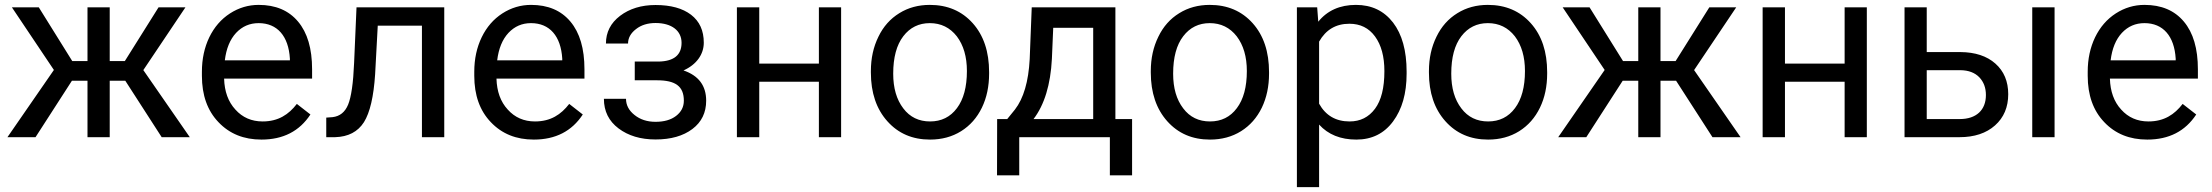

<svg xmlns="http://www.w3.org/2000/svg" viewBox="-20 -558 8997 781"><path d="M637.7 0H752L563 -272.9L734.4 -528.3H625L487.8 -309.6H426.3V-528.3H335.9V-309.6H273.9L137.7 -528.3H28.3L199.2 -273.4L10.3 0H124.5L272.5 -229.5H335.9V0H426.3V-229.5H489.7Z M1043.5 9.8C1131.8 9.8 1198.2 -24.4 1242.7 -92.3L1187.5 -135.3C1154.3 -92.3 1112.3 -64 1048.3 -64C1003.4 -64 966.3 -80.1 937.5 -112.3C908.2 -144 893.1 -186 891.6 -238.3H1249.5V-275.9C1249.5 -360.4 1230.5 -424.8 1192.4 -470.2C1154.3 -515.6 1101.1 -538.1 1032.2 -538.1C990.2 -538.1 951.2 -526.4 915.5 -503.4C879.4 -480 851.6 -447.8 831.5 -406.7C811.5 -365.2 801.3 -318.4 801.3 -266.1V-249.5C801.3 -170.9 823.7 -107.9 868.7 -61C913.6 -13.7 971.7 9.8 1043.5 9.8ZM1032.2 -463.9C1107.9 -463.9 1153.8 -411.1 1159.2 -319.3V-312.5H894.5C900.4 -360.4 915.5 -397.5 940.4 -424.3C965.3 -450.7 995.6 -463.9 1032.2 -463.9Z M1430.2 -528.3 1420.4 -302.2C1417 -219.7 1408.7 -163.1 1396 -132.3C1383.3 -101.6 1362.3 -85 1333 -81.5L1307.1 -79.6V0H1343.3C1396.5 -1.5 1435.5 -22 1460.4 -61C1484.9 -100.1 1500 -165 1505.9 -255.9L1516.6 -453.6H1696.3V0H1787.1V-528.3Z M2151.4 9.8C2239.7 9.8 2306.2 -24.4 2350.6 -92.3L2295.4 -135.3C2262.2 -92.3 2220.2 -64 2156.2 -64C2111.3 -64 2074.2 -80.1 2045.4 -112.3C2016.1 -144 2001 -186 1999.5 -238.3H2357.4V-275.9C2357.4 -360.4 2338.4 -424.8 2300.3 -470.2C2262.2 -515.6 2209 -538.1 2140.1 -538.1C2098.1 -538.1 2059.1 -526.4 2023.4 -503.4C1987.3 -480 1959.5 -447.8 1939.5 -406.7C1919.4 -365.2 1909.2 -318.4 1909.2 -266.1V-249.5C1909.2 -170.9 1931.6 -107.9 1976.6 -61C2021.5 -13.7 2079.6 9.8 2151.4 9.8ZM2140.1 -463.9C2215.8 -463.9 2261.7 -411.1 2267.1 -319.3V-312.5H2002.4C2008.3 -360.4 2023.4 -397.5 2048.3 -424.3C2073.2 -450.7 2103.5 -463.9 2140.1 -463.9Z M2752.4 -383.8C2752.4 -334.5 2721.7 -309.1 2660.2 -307.6H2562V-231.4H2652.3C2727.1 -231.4 2761.7 -207.5 2761.7 -148.4C2761.7 -123 2751 -102.5 2730 -86.4C2709 -70.3 2681.2 -62.5 2646.5 -62.5C2612.3 -62.5 2584 -71.8 2561 -90.3C2538.1 -108.4 2526.4 -130.4 2526.4 -156.2H2436.5C2436.5 -105.5 2456.5 -65.4 2496.1 -35.6C2535.6 -5.9 2585.4 9.3 2646.5 9.3C2709 9.3 2758.8 -4.9 2796.4 -33.2C2834 -61.5 2852.5 -100.1 2852.5 -148.4C2852.5 -209.5 2821.8 -250.5 2760.3 -271.5C2813 -294.9 2842.8 -336.9 2842.8 -384.3C2842.8 -433.6 2825.7 -471.2 2791 -498C2756.3 -524.4 2708.5 -537.6 2646.5 -537.6C2588.9 -537.6 2541 -522.9 2502.4 -493.7C2463.9 -464.4 2444.8 -426.8 2444.8 -380.9H2534.7C2534.7 -403.3 2545.4 -422.9 2566.9 -439.5C2587.9 -456.1 2614.7 -464.4 2646.5 -464.4C2712.4 -464.4 2752.4 -433.1 2752.4 -383.8Z M3401.4 -528.3H3311V-299.3H3068.4V-528.3H2977.5V0H3068.4V-225.6H3311V0H3401.4Z M3522.5 -262.7C3522.5 -180.7 3544.9 -114.7 3589.4 -64.9C3633.8 -15.1 3691.4 9.8 3763.2 9.8C3810.5 9.8 3853 -1.5 3889.6 -24.4C3926.3 -47.4 3954.1 -79.1 3974.1 -120.1C3993.7 -160.6 4003.4 -207 4003.4 -258.3V-264.6C4003.4 -347.2 3981.4 -413.6 3937 -463.4C3892.6 -513.2 3834 -538.1 3762.2 -538.1C3715.8 -538.1 3674.3 -526.9 3638.2 -504.4C3601.6 -481.9 3573.2 -450.2 3553.2 -408.7C3532.7 -367.2 3522.5 -320.8 3522.5 -269ZM3613.3 -258.3C3613.3 -324.2 3627 -375 3654.3 -410.6C3681.6 -446.3 3717.8 -463.9 3762.2 -463.9C3807.6 -463.9 3844.2 -445.8 3872.1 -410.2C3899.4 -374 3913.1 -327.1 3913.1 -269C3913.1 -204.1 3899.4 -153.8 3872.6 -118.2C3845.7 -82 3809.1 -64 3763.2 -64C3717.8 -64 3681.2 -81.5 3654.3 -117.2C3627 -152.8 3613.3 -199.7 3613.3 -258.3Z M4036.1 -73.7 4035.6 155.3H4126V0H4494.6V155.3H4585V-73.7H4517.1V-528.3H4176.8L4168.5 -317.4C4163.6 -226.1 4143.6 -157.7 4108.4 -112.3L4077.1 -73.7ZM4184.1 -73.7C4228.5 -131.8 4253.4 -213.9 4258.8 -318.8L4264.2 -444.8H4426.8V-73.7Z M4661.1 -262.7C4661.1 -180.7 4683.6 -114.7 4728 -64.9C4772.5 -15.1 4830.1 9.8 4901.9 9.8C4949.2 9.8 4991.7 -1.5 5028.3 -24.4C5064.9 -47.4 5092.8 -79.1 5112.8 -120.1C5132.3 -160.6 5142.1 -207 5142.1 -258.3V-264.6C5142.1 -347.2 5120.1 -413.6 5075.7 -463.4C5031.2 -513.2 4972.7 -538.1 4900.9 -538.1C4854.5 -538.1 4813 -526.9 4776.9 -504.4C4740.2 -481.9 4711.9 -450.2 4691.9 -408.7C4671.4 -367.2 4661.1 -320.8 4661.1 -269ZM4752 -258.3C4752 -324.2 4765.6 -375 4793 -410.6C4820.3 -446.3 4856.4 -463.9 4900.9 -463.9C4946.3 -463.9 4982.9 -445.8 5010.7 -410.2C5038.1 -374 5051.8 -327.1 5051.8 -269C5051.8 -204.1 5038.1 -153.8 5011.2 -118.2C4984.4 -82 4947.8 -64 4901.9 -64C4856.4 -64 4819.8 -81.5 4793 -117.2C4765.6 -152.8 4752 -199.7 4752 -258.3Z M5701.7 -266.6C5701.7 -352.1 5683.1 -418.5 5646.5 -466.3C5609.4 -514.2 5559.1 -538.1 5495.6 -538.1C5430.2 -538.1 5378.9 -515.1 5342.3 -469.7L5337.9 -528.3H5255.4V203.1H5345.7V-51.3C5382.3 -10.7 5433.1 9.8 5497.1 9.8C5560.1 9.8 5609.9 -14.6 5646.5 -64C5683.1 -113.3 5701.7 -177.7 5701.7 -258.3ZM5611.3 -268.6C5611.3 -200.7 5598.6 -149.9 5573.2 -115.7C5547.4 -81.1 5513.2 -64 5469.7 -64C5414.1 -64 5372.6 -87.9 5345.7 -136.2V-388.7C5373 -437 5414.1 -461.4 5468.8 -461.4C5513.2 -461.4 5547.9 -444.3 5573.2 -409.7C5598.6 -375 5611.3 -328.1 5611.3 -268.6Z M5792.5 -262.7C5792.5 -180.7 5814.9 -114.7 5859.4 -64.9C5903.8 -15.1 5961.4 9.8 6033.2 9.8C6080.6 9.8 6123 -1.5 6159.7 -24.4C6196.3 -47.4 6224.1 -79.1 6244.1 -120.1C6263.7 -160.6 6273.4 -207 6273.4 -258.3V-264.6C6273.4 -347.2 6251.5 -413.6 6207 -463.4C6162.6 -513.2 6104 -538.1 6032.2 -538.1C5985.8 -538.1 5944.3 -526.9 5908.2 -504.4C5871.6 -481.9 5843.3 -450.2 5823.2 -408.7C5802.7 -367.2 5792.5 -320.8 5792.5 -269ZM5883.3 -258.3C5883.3 -324.2 5897 -375 5924.3 -410.6C5951.7 -446.3 5987.8 -463.9 6032.2 -463.9C6077.6 -463.9 6114.3 -445.8 6142.1 -410.2C6169.4 -374 6183.1 -327.1 6183.1 -269C6183.1 -204.1 6169.4 -153.8 6142.6 -118.2C6115.7 -82 6079.1 -64 6033.2 -64C5987.8 -64 5951.2 -81.5 5924.3 -117.2C5897 -152.8 5883.3 -199.7 5883.3 -258.3Z M6945.8 0H7060.1L6871.1 -272.9L7042.5 -528.3H6933.1L6795.9 -309.6H6734.4V-528.3H6644V-309.6H6582L6445.8 -528.3H6336.4L6507.3 -273.4L6318.4 0H6432.6L6580.6 -229.5H6644V0H6734.4V-229.5H6797.9Z M7573.7 -528.3H7483.4V-299.3H7240.7V-528.3H7149.9V0H7240.7V-225.6H7483.4V0H7573.7Z M7817.4 -528.3H7727.1V0H7950.7C8011.2 0 8059.6 -16.1 8095.2 -47.9C8130.9 -79.6 8148.9 -122.1 8148.9 -174.8C8148.9 -227.1 8131.3 -268.6 8096.7 -299.3C8062 -330.1 8014.6 -345.7 7954.6 -346.2H7817.4ZM8337.4 -528.3H8246.6V0H8337.4ZM7955.1 -272.5C7987.8 -272 8013.2 -262.2 8031.2 -243.7C8049.3 -224.6 8058.1 -200.7 8058.1 -171.4C8058.1 -110.8 8019.5 -73.7 7951.7 -73.7H7817.4V-272.5Z M8714.4 9.8C8802.7 9.8 8869.1 -24.4 8913.6 -92.3L8858.4 -135.3C8825.2 -92.3 8783.2 -64 8719.2 -64C8674.3 -64 8637.2 -80.1 8608.4 -112.3C8579.1 -144 8564 -186 8562.5 -238.3H8920.4V-275.9C8920.4 -360.4 8901.4 -424.8 8863.3 -470.2C8825.2 -515.6 8772 -538.1 8703.1 -538.1C8661.1 -538.1 8622.1 -526.4 8586.4 -503.4C8550.3 -480 8522.5 -447.8 8502.4 -406.7C8482.4 -365.2 8472.2 -318.4 8472.2 -266.1V-249.5C8472.2 -170.9 8494.6 -107.9 8539.6 -61C8584.5 -13.7 8642.6 9.8 8714.4 9.8ZM8703.1 -463.9C8778.8 -463.9 8824.7 -411.1 8830.1 -319.3V-312.5H8565.4C8571.3 -360.4 8586.4 -397.5 8611.3 -424.3C8636.2 -450.7 8666.5 -463.9 8703.1 -463.9Z"/></svg>

Font: Roboto
Style: Regular
Weight: 400
Designer: Google
Version: Version 2.137; 2017